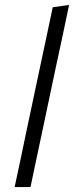

<svg xmlns="http://www.w3.org/2000/svg" viewBox="-20 -761 301 781"><path d="M39.5 0Q51.5 -55.5 62.5 -107.5Q73 -159 86 -220L144 -493.5Q157 -556 170 -615.5Q182.5 -675 194.5 -731.5L261 -741Q248 -680 235.5 -619.5Q222.5 -559 208.5 -494L150.5 -219.5Q137.5 -157.5 126.5 -106.5Q115.5 -55.5 104 0Z"/></svg>

Font: Heraclito Light
Style: Italic
Weight: 300
Italic angle: -12°
Designer: Kostas Bartsokas (font) & Cristiano Sobral (main changes)
Foundry: Kostas Bartsokas (font) & Cristiano Sobral (main changes)
Version: Version 1.00;July 8, 2020;FontCreator 13.0.0.2655 64-bit